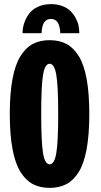

<svg xmlns="http://www.w3.org/2000/svg" viewBox="-20 -901 490 932"><path d="M89.5 -740Q89.5 -764.5 97.2 -788.2Q105 -812 120.5 -833.5Q136 -855 163.8 -868Q191.5 -881 228 -881Q257.5 -881 281.2 -872.2Q305 -863.5 320.2 -849.2Q335.5 -835 346 -816.2Q356.5 -797.5 360.8 -778.5Q365 -759.5 365 -740H272.5Q272.5 -748 271.2 -757Q270 -766 266 -779.2Q262 -792.5 252 -800.8Q242 -809 227 -809Q214.5 -809 205.5 -803Q196.5 -797 192.2 -789Q188 -781 185.5 -770Q183 -759 182.5 -752.8Q182 -746.5 182 -740ZM27.5 -348Q27.5 -448 40.8 -518.2Q54 -588.5 79.8 -629.2Q105.5 -670 140 -688Q174.5 -706 221 -706Q267.5 -706 302 -688Q336.5 -670 362 -629.2Q387.5 -588.5 400.5 -518.2Q413.5 -448 413.5 -348Q413.5 -247.5 400.5 -177Q387.5 -106.5 362 -65.8Q336.5 -25 302 -7Q267.5 11 221 11Q174.5 11 140 -7Q105.5 -25 79.8 -65.8Q54 -106.5 40.8 -177Q27.5 -247.5 27.5 -348ZM262.5 -348Q262.5 -484.5 253.2 -538Q244 -591.5 221 -591.5Q198 -591.5 189 -538.2Q180 -485 180 -348Q180 -210.5 189 -157Q198 -103.5 221 -103.5Q244 -103.5 253.2 -157.2Q262.5 -211 262.5 -348Z"/></svg>

Font: League Mono Condensed
Style: Bold
Weight: 700
Width: 1
Designer: Tyler Finck
Foundry: The League of Moveable Type / Tyler Finck
Version: Version 2.210